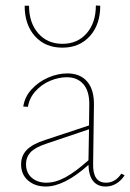

<svg xmlns="http://www.w3.org/2000/svg" viewBox="-20 -678 475 701"><path d="M435 -38Q423 -19 405 -8Q387 3 366 3Q336 3 320 -17Q304 -37 303 -76Q215 3 147 3Q108 3 82.5 -19Q57 -41 57 -78Q57 -109 77.5 -130.5Q98 -152 145 -167L305 -220L306 -294Q307 -344 285 -370Q263 -396 224 -396Q194 -396 163 -383Q132 -370 109.5 -345Q87 -320 82 -288L65 -289Q70 -324 95 -351.5Q120 -379 155.5 -394.5Q191 -410 226 -410Q273 -410 298.5 -380Q324 -350 323 -294L320 -81Q318 -11 367 -11Q401 -11 423 -44ZM149 -11Q183 -11 219.5 -31Q256 -51 303 -93L305 -206L151 -154Q108 -140 91.5 -122Q75 -104 75 -79Q75 -47 96 -29Q117 -11 149 -11ZM346 -657 330 -658Q330 -595 296.5 -556.5Q263 -518 208 -518Q153 -518 119.5 -556.5Q86 -595 86 -657H70Q70 -588 107.5 -546Q145 -504 208 -504Q270 -504 308 -546Q346 -588 346 -657Z"/></svg>

Font: Ysabeau Thin
Style: Regular
Weight: 200
Designer: Christian Thalmann (Catharsis Fonts)
Version: Version 0.003